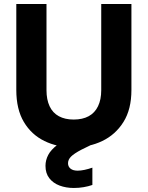

<svg xmlns="http://www.w3.org/2000/svg" viewBox="-20 -720 733 954"><path d="M343 12Q265 12 200.5 -19.5Q136 -51 98.5 -114Q61 -177 61 -273V-700H211V-272Q211 -225 226.5 -192Q242 -159 272.5 -142.5Q303 -126 346 -126Q390 -126 420.5 -142.5Q451 -159 467 -192Q483 -225 483 -272V-700H633V-273Q633 -177 593.5 -114Q554 -51 488.5 -19.5Q423 12 343 12ZM347 214Q308 214 276 202Q244 190 225 165.5Q206 141 206 104Q206 76 219.5 50Q233 24 266 -1Q299 -26 358 -50L401 -69L433 0L384 24Q348 43 333 58Q318 73 318 91Q318 108 330.5 118Q343 128 366 128Q381 128 400 124Q419 120 439 113V199Q419 206 395.5 210Q372 214 347 214Z"/></svg>

Font: DM Sans 9pt Black
Style: Regular
Weight: 900
Version: Version 4.004;gftools[0.9.30]